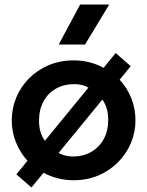

<svg xmlns="http://www.w3.org/2000/svg" viewBox="-20 -782 650 849"><path d="M119 47 52.5 -11 101.5 -71Q69 -107 50.5 -152.8Q32 -198.5 32 -250Q32 -303 52 -351Q72 -399 108.8 -435.8Q145.5 -472.5 195.5 -493.8Q245.5 -515 305.5 -515Q342.5 -515 376 -506.5Q409.5 -498 438 -482L491.5 -547.5L558 -489.5L509 -429.5Q542 -394 560.5 -348Q579 -302 579 -250Q579 -197 558.8 -149.2Q538.5 -101.5 501.8 -64.5Q465 -27.5 415.2 -6.2Q365.5 15 305.5 15Q268.5 15 234.8 6.2Q201 -2.5 172.5 -18ZM178.5 -159.5 371 -394.5Q358 -402.5 342 -406.2Q326 -410 308.5 -410Q263 -410 227.8 -390.2Q192.5 -370.5 172.5 -334Q152.5 -297.5 152.5 -247.5Q152.5 -221 159.2 -198.8Q166 -176.5 178.5 -159.5ZM302.5 -90Q347.5 -90 382.8 -110Q418 -130 438.2 -166.2Q458.5 -202.5 458.5 -252.5Q458.5 -279.5 451.8 -302Q445 -324.5 432.5 -341.5L239 -105.5Q252.5 -98.5 268.5 -94.2Q284.5 -90 302.5 -90ZM239.5 -585 334.5 -762H463L356 -585Z"/></svg>

Font: Geologica EX Med
Style: Regular
Weight: 500
Designer: Sindre Bremnes, Frode Helland
Foundry: Monokrom Skriftforlag AS
Version: Version 1.010;gftools[0.9.28]